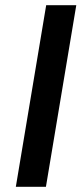

<svg xmlns="http://www.w3.org/2000/svg" viewBox="-20 -720 322 740"><path d="M41 0 158 -700H274L157 0Z"/></svg>

Font: Figtree Light SemiBold
Style: Italic
Weight: 600
Italic angle: -9.5°
Version: Version 2.001;gftools[0.9.30]